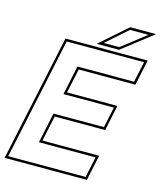

<svg xmlns="http://www.w3.org/2000/svg" viewBox="-141 -937 859 1026"><g transform="rotate(15 288.5 -424.0)"><path d="M-17 0 132 -700H587L557 -558.5H243.5L214.5 -424H493.5L463.5 -282.5H184.5L154.5 -141.5H468L438 0ZM-0.5 -13.5H427.5L452 -128H138.5L174 -296H453L477.5 -410.5H198.5L232.5 -572H546L570.5 -686.5H142.5ZM300.5 -716 450.5 -848H594L424 -716ZM335.5 -730H421.5L555.5 -834H453.5Z"/></g></svg>

Font: Tourney Thin
Style: Italic
Weight: 100
Italic angle: -12°
Designer: Tyler Finck
Foundry: Etcetera Type Co
Version: Version 1.015